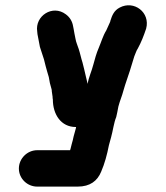

<svg xmlns="http://www.w3.org/2000/svg" viewBox="-20 -512 614 712"><path d="M50 113C50 150 81 180 118 180H268C314 180 341 159 355 125C368 95 377 62 384 26L392 -3C399 -28 402 -56 411 -78C414 -89 416 -102 419 -117C425 -140 432 -154 438 -177L444 -197C456 -232 468 -268 478 -303L484 -318C486 -323 488 -328 491 -332C504 -356 513 -379 522 -406C538 -466 477 -512 424 -484C403 -473 396 -456 389 -434C389 -433 389 -431 388 -430C384 -422 379 -409 374 -399C362 -380 355 -355 346 -334C338 -316 331 -291 326 -272C320 -248 309 -226 305 -201C300 -219 297 -237 292 -256L286 -280C281 -295 277 -315 272 -330C268 -343 262 -355 260 -368L256 -388C255 -393 254 -399 253 -405L251 -415C248 -433 239 -448 224 -459C175 -496 109 -453 118 -395L119 -385C122 -369 125 -355 128 -338C133 -321 138 -309 143 -292L149 -268C153 -252 157 -240 161 -226L165 -204L171 -182C172 -179 172 -177 172 -174C173 -166 174 -159 175 -153C175 -150 175 -147 176 -143C176 -88 206 -41 261 -41H262C262 -40 262 -38 261 -35L253 -6C251 3 249 13 246 22L241 42C240 43 240 44 240 45H118C81 45 50 76 50 113Z"/></svg>

Font: Electronic
Style: UltThk
Weight: 900
Version: Version 1.011